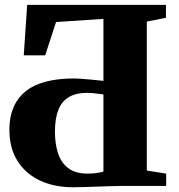

<svg xmlns="http://www.w3.org/2000/svg" viewBox="-20 -763 736 788"><path d="M279.5 5.5Q204 5.5 145.2 -21.5Q86.5 -48.5 52.5 -101.5Q18.5 -154.5 18.5 -231Q18.5 -333 83.8 -387Q149 -441 284 -441Q294 -441 311.2 -439.8Q328.5 -438.5 347.5 -436.8Q366.5 -435 382.2 -433.5Q398 -432 404.5 -431V-685.5L210 -672.5L165.5 -536H77.5L91.5 -743H661V-690L582.5 -674.5V-63L662 -50.5V0H483.5Q463.5 0 434.8 1Q406 2 375.5 3Q345 4 319 4.8Q293 5.5 279.5 5.5ZM338.5 -50.5Q355 -50.5 367 -51.8Q379 -53 388 -54.8Q397 -56.5 404.5 -58.5V-375.5Q399.5 -376 387.2 -377.8Q375 -379.5 361.2 -380.8Q347.5 -382 337.5 -382Q293 -382 263.5 -365Q234 -348 219.8 -312.8Q205.5 -277.5 205.5 -222Q205.5 -174 217.8 -135.2Q230 -96.5 259.2 -73.5Q288.5 -50.5 338.5 -50.5Z"/></svg>

Font: Merriweather 60pt Black
Style: Regular
Weight: 900
Version: Version 2.100